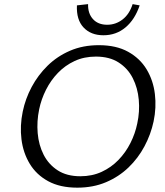

<svg xmlns="http://www.w3.org/2000/svg" viewBox="-20 -882 786 912"><path d="M347.1 9.4Q265.3 9.4 209.1 -21.2Q153 -51.7 121.5 -103.7Q90 -155.7 82 -220.2Q74 -284.7 88 -352.1Q100.5 -412.7 130.4 -468.9Q160.3 -525 206 -569.9Q251.6 -614.7 312.6 -641Q373.6 -667.4 449.5 -667.4Q532.2 -667.4 588.5 -636.1Q644.9 -604.9 676.5 -552.4Q708 -499.9 715.7 -435.4Q723.5 -370.9 709.5 -304.9Q696.5 -243.9 666.4 -187.3Q636.3 -130.6 590.4 -86.5Q544.5 -42.4 483.5 -16.5Q422.5 9.4 347.1 9.4ZM361.7 -44.8Q417.6 -44.8 463 -65.8Q508.3 -86.7 542.6 -122.2Q576.9 -157.6 599.5 -202.5Q622.1 -247.3 631.9 -295Q644.3 -351.9 639.2 -408.1Q634.2 -464.4 610.7 -510.7Q587.2 -557.1 543.7 -585.1Q500.3 -613.2 435.4 -613.2Q379.5 -613.2 334.4 -592.2Q289.3 -571.3 255.2 -535.8Q221.1 -500.4 198.5 -455.5Q175.9 -410.7 166.1 -363Q154.2 -306.1 159 -249.6Q163.8 -193.2 187.3 -147Q210.8 -100.9 254 -72.9Q297.3 -44.8 361.7 -44.8ZM471.3 -714.5Q411.7 -714.5 377 -751.4Q342.3 -788.2 345.4 -856.5L398.4 -862.4Q397 -818.8 421.3 -791.6Q445.6 -764.4 489.2 -764.4Q529.8 -764.4 562.3 -789.6Q594.8 -814.8 610 -862.4L643.4 -856.5Q620.8 -789.2 576.3 -751.9Q531.7 -714.5 471.3 -714.5Z"/></svg>

Font: Ysabeau
Style: Bold Italic
Weight: 700
Italic angle: -12°
Designer: Christian Thalmann (Catharsis Fonts)
Version: Version 2.002